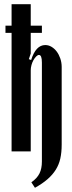

<svg xmlns="http://www.w3.org/2000/svg" viewBox="-20 -719 342 912"><path d="M128 -434Q150 -505 195 -505Q211 -505 225 -496.5Q239 -488 249.5 -474Q260 -460 266.5 -441Q273 -422 273 -401V-32Q273 5 266.5 34Q260 63 245 87Q230 111 206 132Q182 153 146 173L129 147Q156 128 167.5 105Q179 82 179 48V-422Q179 -458 165 -458Q159 -458 152 -451Q145 -444 139 -433.5Q133 -423 129.5 -410Q126 -397 126 -385V0H35V-563H6V-597H35V-699H126V-597H179V-563H126V-465L117 -438Z"/></svg>

Font: Moniqa ExtBd Cond Paragraph
Style: Regular
Weight: 800
Width: 3
Designer: Rajesh Rajput
Foundry: Rajesh Rajput
Version: Version 1.000